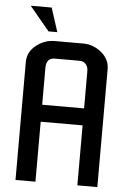

<svg xmlns="http://www.w3.org/2000/svg" viewBox="-54 -809 519 847"><g transform="rotate(5 205.0 -385.5)"><path d="M409.7 0H321.3V-265.6H135.7V0H47.4V-522.5Q47.4 -566.9 84.5 -596.2Q121.6 -625.5 166.5 -625.5H293.5Q337.4 -625.5 373.5 -595.7Q409.7 -565.9 409.7 -522.5ZM321.3 -340.8V-506.3Q321.3 -523.9 311.3 -536.1Q301.3 -548.3 282.7 -548.3H172.4Q153.3 -548.3 144.5 -536.1Q135.7 -523.9 135.7 -506.3V-340.8ZM174.3 -665.5H135.3L47.4 -771.5H140.1Z"/></g></svg>

Font: Uroob
Style: Regular
Weight: 400
Designer: Hussain K H
Foundry: Swanthanthra Malayalam Computing(http://smc.org.in)
Version: Version 2.0.0+20200101